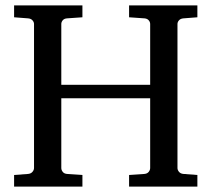

<svg xmlns="http://www.w3.org/2000/svg" viewBox="-20 -691 783 711"><path d="M458 0V-43L515.1 -46.9Q525.4 -47.9 530.8 -54.7Q536.1 -61.5 536.1 -68.8V-327.1H207V-68.8Q207 -61.5 212.2 -54.7Q217.3 -47.9 228 -46.9L285.2 -43V0H32.2V-43L84 -46.9Q94.7 -47.9 100.3 -54.7Q106 -61.5 106 -68.8V-602.1Q106 -609.4 100.3 -615.7Q94.7 -622.1 84 -623L32.2 -627V-670.9H285.2V-627L228 -623Q217.3 -622.1 212.2 -615.7Q207 -609.4 207 -602.1V-377H536.1V-602.1Q536.1 -609.4 530.8 -615.7Q525.4 -622.1 515.1 -623L458 -627V-670.9H710.9V-627L659.2 -623Q648.4 -622.1 642.8 -615.7Q637.2 -609.4 637.2 -602.1V-68.8Q637.2 -61.5 642.8 -54.7Q648.4 -47.9 659.2 -46.9L710.9 -43V0Z"/></svg>

Font: BabelStone Ogham Pictish
Style: Bold Italic
Weight: 700
Italic angle: -30°
Designer: Andrew West
Foundry: BabelStone
Version: Version 1.02 March 14, 2022